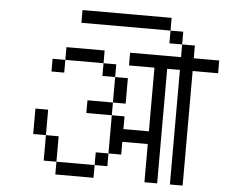

<svg xmlns="http://www.w3.org/2000/svg" viewBox="-55 -939 1110 939"><g transform="rotate(5 500.0 -469.0)"><path d="M750 -812.5H312.5V-875H750ZM125 -375H187.5V-250H125ZM187.5 -250H250V-125H187.5ZM187.5 -625H250V-562.5H187.5ZM250 -125H437.5V-62.5H250ZM250 -687.5H437.5V-625H250ZM375 -437.5H500V-375H375ZM437.5 -187.5H500V-125H437.5ZM437.5 -625H500V-562.5H437.5ZM500 -375H562.5V-312.5H687.5V-625H562.5V-687.5H812.5V-750H875V-687.5H1000V-625H875V-62.5H812.5V-625H750V-62.5H687.5V-250H562.5V-187.5H500ZM500 -562.5H562.5V-437.5H500ZM750 -812.5H812.5V-750H750Z"/></g></svg>

Font: ChillBitmapSE 16px
Style: Regular
Weight: 400
Designer: Designed by Warren2060
Foundry: ChillType
Version: Version 1.000